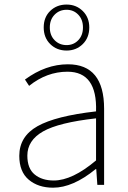

<svg xmlns="http://www.w3.org/2000/svg" viewBox="-20 -828 575 860"><path d="M217.8 12.7Q151.4 12.7 108.9 -22.9Q66.4 -58.6 66.4 -129.9Q66.4 -216.8 147.9 -262.7Q229.5 -308.6 410.2 -329.1Q416 -506.8 282.2 -506.8Q189.5 -506.8 110.4 -443.4L91.8 -471.7Q184.6 -540 284.2 -540Q446.3 -540 446.3 -340.8V0H416L411.1 -70.3H408.2Q306.6 12.7 217.8 12.7ZM220.7 -19.5Q303.7 -19.5 410.2 -109.4V-297.9Q243.2 -279.3 172.9 -239.3Q102.5 -199.2 102.5 -130.9Q102.5 -73.2 135.3 -46.4Q168 -19.5 220.7 -19.5ZM278.3 -601.6Q234.4 -601.6 205.1 -630.4Q175.8 -659.2 175.8 -705.1Q175.8 -751 205.1 -779.3Q234.4 -807.6 278.3 -807.6Q321.3 -807.6 350.6 -778.8Q379.9 -750 379.9 -705.1Q379.9 -659.2 350.6 -630.4Q321.3 -601.6 278.3 -601.6ZM278.3 -626Q309.6 -626 330.6 -647.9Q351.6 -669.9 351.6 -705.1Q351.6 -740.2 330.6 -762.2Q309.6 -784.2 278.3 -784.2Q246.1 -784.2 224.6 -762.2Q203.1 -740.2 203.1 -705.1Q203.1 -669.9 224.6 -647.9Q246.1 -626 278.3 -626Z"/></svg>

Font: Gen Shin Gothic ExtraLight
Style: Regular
Weight: 100
Designer: [Source Han Sans]
Ryoko NISHIZUKA  (kana & ideographs); Paul D. Hunt (Latin, Greek & Cyrillic); Wenlong ZHANG  (bopomofo
Version: Version 1.002.20150607